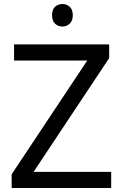

<svg xmlns="http://www.w3.org/2000/svg" viewBox="-20 -935 612 955"><path d="M533 0H38V-68L414 -634H50V-714H523V-646L147 -80H533ZM291 -915Q311 -915 326.5 -901.5Q342 -888 342 -859Q342 -831 326.5 -817Q311 -803 291 -803Q269 -803 254 -817Q239 -831 239 -859Q239 -888 254 -901.5Q269 -915 291 -915Z"/></svg>

Font: Noto Sans Canadian Aboriginal
Style: Regular
Weight: 400
Designer: Monotype Design Team, Typotheque's Kevin King
Foundry: Monotype Imaging Inc.
Version: Version 2.002